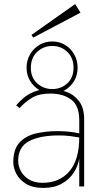

<svg xmlns="http://www.w3.org/2000/svg" viewBox="-20 -913 522 940"><path d="M193 7Q139 7 106.5 -13.5Q74 -34 59.5 -63Q45 -92 45 -119Q45 -182 75.5 -215Q106 -248 155 -259.5Q204 -271 262 -271Q287 -271 314.5 -268.5Q342 -266 368 -260V-325Q368 -396 328.5 -425.5Q289 -455 225 -455Q172 -455 138 -435Q104 -415 76 -384L59 -397Q74 -415 95.5 -433.5Q117 -452 148.5 -464.5Q180 -477 225 -477Q268 -477 306 -463Q344 -449 368 -416.5Q392 -384 392 -329V0H368V-136Q362 -100 340.5 -67Q319 -34 282 -13.5Q245 7 193 7ZM188 -18Q272 -18 320 -74.5Q368 -131 368 -240Q352 -243 325.5 -246.5Q299 -250 269 -250Q176 -250 122.5 -222Q69 -194 69 -126Q69 -100 82 -75.5Q95 -51 121.5 -34.5Q148 -18 188 -18ZM236 -455Q201 -455 172.5 -472Q144 -489 127 -517.5Q110 -546 110 -582Q110 -617 127 -646.5Q144 -676 172.5 -693Q201 -710 236 -710Q270 -710 298.5 -693Q327 -676 343.5 -646.5Q360 -617 360 -582Q360 -546 343.5 -517.5Q327 -489 298.5 -472Q270 -455 236 -455ZM236 -477Q279 -477 309.5 -505Q340 -533 340 -581Q340 -630 309.5 -659Q279 -688 236 -688Q193 -688 162 -659Q131 -630 131 -581Q131 -533 162 -505Q193 -477 236 -477ZM143 -729 134 -742 348 -893 374 -851Z"/></svg>

Font: Lil Grotesk Thin
Style: Regular
Weight: 100
Designer: Bastien Sozeau
Foundry: NBR — Bastien Sozeau
Version: Version 3.003; ttfautohint (v1.8.4.7-5d5b);gftools[0.9.33]